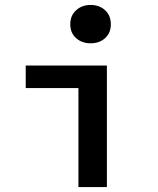

<svg xmlns="http://www.w3.org/2000/svg" viewBox="-20 -756 640 776"><path d="M297 0V-400H84V-491H412V0ZM346 -581Q311 -581 287.5 -602Q264 -623 264 -658Q264 -693 287.5 -714.5Q311 -736 346 -736Q382 -736 405 -714.5Q428 -693 428 -658Q428 -623 405 -602Q382 -581 346 -581Z"/></svg>

Font: Source Code Pro SemiBold
Style: Regular
Weight: 600
Monospace: yes
Designer: Paul D. Hunt, Teo Tuominen
Foundry: Adobe Systems Incorporated
Version: Version 1.018;hotconv 1.0.116;makeotfexe 2.5.65601